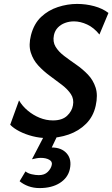

<svg xmlns="http://www.w3.org/2000/svg" viewBox="-20 -691 573 979"><path d="M220 13Q183 13 146 3.5Q109 -6 79 -21.5Q49 -37 32 -55L77 -179Q94 -150 121.5 -127Q149 -104 182 -90.5Q215 -77 250 -77Q297 -77 322 -100.5Q347 -124 352 -154Q358 -186 341.5 -211Q325 -236 295.5 -258.5Q266 -281 234 -304.5Q202 -328 175.5 -356.5Q149 -385 137 -423Q125 -461 138 -512Q153 -570 189.5 -604.5Q226 -639 275 -655Q324 -671 373 -671Q418 -671 460.5 -659.5Q503 -648 533 -625L487 -515Q459 -550 424.5 -566Q390 -582 357 -582Q333 -582 311.5 -574Q290 -566 275 -550.5Q260 -535 255 -512Q248 -478 263.5 -452.5Q279 -427 307.5 -405.5Q336 -384 368.5 -361.5Q401 -339 428 -311Q455 -283 467.5 -244.5Q480 -206 468 -152Q456 -97 419 -60Q382 -23 330 -5Q278 13 220 13ZM206 0H273L229 92L184 74Q195 66 210 63.5Q225 61 243 61Q294 61 320.5 91.5Q347 122 336 172Q326 216 285 242Q244 268 182 268Q151 268 125 258.5Q99 249 80 233L110 183Q122 193 141.5 197.5Q161 202 178 202Q207 202 223.5 185.5Q240 169 244 150Q248 133 231 123.5Q214 114 188 114Q177 114 166.5 116Q156 118 143 121Z"/></svg>

Font: Ysabeau
Style: Bold Italic
Weight: 700
Italic angle: -12°
Designer: Christian Thalmann (Catharsis Fonts)
Version: Version 2.002